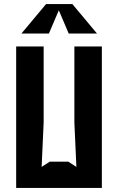

<svg xmlns="http://www.w3.org/2000/svg" viewBox="-20 -930 584 950"><path d="M60 0H484V-700H348V-324L358 -104L318 -130H226L186 -104L196 -324V-700H60ZM86 -764H222L271 -879L320 -764H460L338 -910H208Z"/></svg>

Font: Pescante Normal
Style: Regular
Weight: 400
Designer: Ariel Martín Pérez
Foundry: Tunera Type Foundry
Version: Version 1.000;FEAKit 1.0